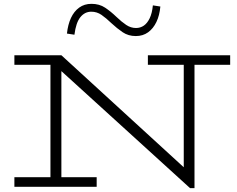

<svg xmlns="http://www.w3.org/2000/svg" viewBox="-20 -974 1236 1001"><path d="M971 7 209 -686H300L938 -102V-669H994V7ZM55 0V-50H484V0ZM243 -15V-686H300V-15ZM55 -636V-686H300V-636ZM751 -636V-686H1180V-636ZM688 -786Q649 -786 619.5 -806Q590 -826 561 -853Q533 -880 509 -896.5Q485 -913 456 -913Q422 -913 399 -884.5Q376 -856 368 -793L329 -799Q334 -846 350 -880.5Q366 -915 393 -934.5Q420 -954 457 -954Q498 -954 528 -934Q558 -914 587 -886Q614 -860 638 -844Q662 -828 689 -828Q712 -828 730 -840.5Q748 -853 760.5 -879Q773 -905 777 -946L816 -940Q812 -894 795.5 -859.5Q779 -825 752 -805.5Q725 -786 688 -786Z"/></svg>

Font: BioRhyme SemiExpanded Light
Style: Regular
Weight: 300
Width: 6
Designer: Aoife Mooney
Foundry: Aoife Mooney Type
Version: Version 1.600;gftools[0.9.33]